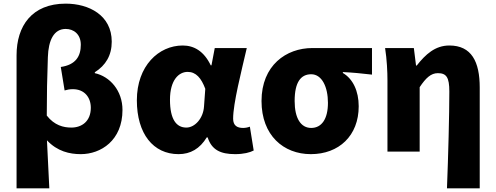

<svg xmlns="http://www.w3.org/2000/svg" viewBox="-20 -833 2723 1055"><path d="M71 202H251C247 115 243 29 238 -62C295 -1 363 14 424 14C534 14 653 -61 653 -229C653 -335 584 -413 501 -431V-436C561 -474 594 -529 594 -604C594 -749 469 -813 341 -813C155 -813 71 -690 71 -529ZM372 -132C329 -132 279 -144 237 -198C237 -307 239 -412 243 -519C246 -612 276 -674 341 -674C384 -674 424 -646 424 -587C424 -525 397 -477 314 -465L335 -336C348 -340 363 -343 380 -343C445 -343 479 -297 479 -241C479 -166 429 -132 372 -132Z M961 14C1027 14 1078 -16 1116 -78H1121C1143 -10 1191 14 1272 14C1319 14 1353 5 1374 -6L1353 -137C1340 -132 1327 -130 1316 -130C1284 -130 1261 -142 1261 -181C1261 -265 1306 -439 1336 -569H1160L1142 -474H1138C1101 -551 1047 -583 984 -583C852 -583 732 -471 732 -282C732 -98 822 14 961 14ZM1004 -132C949 -132 914 -177 914 -285C914 -394 963 -438 1011 -438C1057 -438 1086 -404 1108 -345L1101 -248C1097 -183 1051 -132 1004 -132Z M1688 14C1842 14 1951 -87 1951 -249C1951 -333 1919 -400 1864 -432V-437C1923 -434 1962 -430 2024 -423V-569H1696C1553 -569 1417 -474 1417 -278C1417 -89 1538 14 1688 14ZM1690 -130C1633 -130 1599 -183 1599 -278C1599 -383 1634 -425 1690 -425C1749 -425 1782 -355 1782 -268C1782 -180 1748 -130 1690 -130Z M2436 202H2616V-352C2616 -494 2571 -583 2449 -583C2371 -583 2318 -534 2270 -473H2266L2254 -569H2096C2106 -506 2109 -437 2109 -392V0H2286V-354C2320 -405 2348 -431 2386 -431C2433 -431 2449 -408 2449 -330C2449 -203 2443 25 2436 202Z"/></svg>

Font: Noto Sans CJK JP Black
Style: Regular
Weight: 900
Designer: Ryoko NISHIZUKA (kana & ideographs); Paul D. Hunt (Latin, Greek & Cyrillic); Wenlong ZHANG (bopomofo); Sandoll Communica
Foundry: Adobe Systems Incorporated
Version: Version 1.004;PS 1.004;hotconv 1.0.82;makeotf.lib2.5.63406